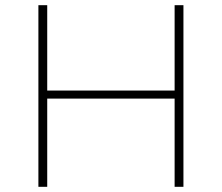

<svg xmlns="http://www.w3.org/2000/svg" viewBox="-20 -720 855 740"><path d="M687 -700V0H653V-340H162V0H128V-700H162V-371H653V-700Z"/></svg>

Font: Montserrat Alternates ExLight
Style: Regular
Weight: 275
Designer: Julieta Ulanovsky
Foundry: Julieta Ulanovsky
Version: Version 7.200